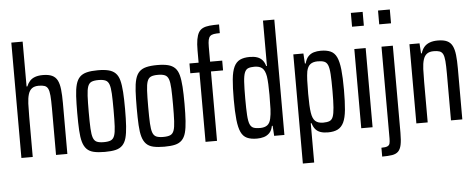

<svg xmlns="http://www.w3.org/2000/svg" viewBox="-57 -891 3053 1232"><g transform="rotate(-5 1469.5 -275.0)"><path d="M51 0V-743H124V-454H129Q137 -474 150 -488.5Q163 -503 184 -510.5Q205 -518 234 -518Q271 -518 293.5 -507.5Q316 -497 327.5 -474.5Q339 -452 343 -415.5Q347 -379 347 -328V0H274V-301Q274 -352 271.5 -382Q269 -412 261.5 -427Q254 -442 239.5 -447Q225 -452 202 -452Q174 -452 158 -440Q142 -428 134.5 -403.5Q127 -379 125.5 -343.5Q124 -308 124 -260V0Z M588 8Q546 8 517.5 1.5Q489 -5 472 -22.5Q455 -40 446.5 -69.5Q438 -99 435.5 -144.5Q433 -190 433 -255Q433 -319 435.5 -364.5Q438 -410 446.5 -440Q455 -470 472 -487Q489 -504 517.5 -511Q546 -518 588 -518Q630 -518 657.5 -511Q685 -504 702 -487Q719 -470 727 -440Q735 -410 738 -364.5Q741 -319 741 -255Q741 -190 738 -144.5Q735 -99 727 -69.5Q719 -40 702 -22.5Q685 -5 657.5 1.5Q630 8 588 8ZM587 -55Q616 -55 632 -62Q648 -69 655.5 -89.5Q663 -110 665 -150Q667 -190 667 -255Q667 -320 665 -360Q663 -400 655.5 -420.5Q648 -441 631.5 -448Q615 -455 587 -455Q558 -455 542 -448Q526 -441 518.5 -420.5Q511 -400 509 -360Q507 -320 507 -255Q507 -189 509 -149.5Q511 -110 518.5 -89.5Q526 -69 542 -62Q558 -55 587 -55Z M971 8Q929 8 900.5 1.5Q872 -5 855 -22.5Q838 -40 829.5 -69.5Q821 -99 818.5 -144.5Q816 -190 816 -255Q816 -319 818.5 -364.5Q821 -410 829.5 -440Q838 -470 855 -487Q872 -504 900.5 -511Q929 -518 971 -518Q1013 -518 1040.5 -511Q1068 -504 1085 -487Q1102 -470 1110 -440Q1118 -410 1121 -364.5Q1124 -319 1124 -255Q1124 -190 1121 -144.5Q1118 -99 1110 -69.5Q1102 -40 1085 -22.5Q1068 -5 1040.5 1.5Q1013 8 971 8ZM970 -55Q999 -55 1015 -62Q1031 -69 1038.5 -89.5Q1046 -110 1048 -150Q1050 -190 1050 -255Q1050 -320 1048 -360Q1046 -400 1038.5 -420.5Q1031 -441 1014.5 -448Q998 -455 970 -455Q941 -455 925 -448Q909 -441 901.5 -420.5Q894 -400 892 -360Q890 -320 890 -255Q890 -189 892 -149.5Q894 -110 901.5 -89.5Q909 -69 925 -62Q941 -55 970 -55Z M1237 0V-447H1178V-510H1237V-589Q1237 -631 1242 -659Q1247 -687 1257 -704Q1267 -721 1284.5 -729.5Q1302 -738 1328 -740.5Q1354 -743 1389 -743V-687Q1365 -687 1350 -684.5Q1335 -682 1326.5 -674Q1318 -666 1314.5 -650Q1311 -634 1311 -606V-510H1389V-447H1311V0Z M1568 8Q1529 8 1504 -3.5Q1479 -15 1465.5 -44Q1452 -73 1446.5 -124Q1441 -175 1441 -255Q1441 -333 1446 -384.5Q1451 -436 1465 -465Q1479 -494 1503.5 -506Q1528 -518 1567 -518Q1595 -518 1615 -511Q1635 -504 1648 -489Q1661 -474 1667 -451H1672V-743H1745V0H1679L1675 -65H1670Q1664 -35 1648.5 -19.5Q1633 -4 1612.5 2Q1592 8 1568 8ZM1593 -58Q1623 -58 1640 -70.5Q1657 -83 1663 -112Q1669 -138 1670.5 -173Q1672 -208 1672 -264Q1672 -303 1670.5 -333.5Q1669 -364 1666 -384Q1659 -423 1641.5 -438Q1624 -453 1591 -453Q1566 -453 1551 -447Q1536 -441 1528 -421.5Q1520 -402 1517.5 -362Q1515 -322 1515 -255Q1515 -188 1517.5 -148Q1520 -108 1528 -89Q1536 -70 1551.5 -64Q1567 -58 1593 -58Z M1847 193V-510H1912L1916 -445H1921Q1929 -475 1944 -490.5Q1959 -506 1979.5 -512Q2000 -518 2024 -518Q2063 -518 2088 -506.5Q2113 -495 2126.5 -466Q2140 -437 2145.5 -386Q2151 -335 2151 -255Q2151 -178 2146 -126.5Q2141 -75 2127 -46Q2113 -17 2088.5 -4.5Q2064 8 2025 8Q1997 8 1977 1Q1957 -6 1944.5 -21Q1932 -36 1925 -60H1920V193ZM2000 -57Q2025 -57 2040.5 -63Q2056 -69 2063.5 -88.5Q2071 -108 2074 -148Q2077 -188 2077 -255Q2077 -323 2074.5 -362.5Q2072 -402 2064 -421Q2056 -440 2040 -446Q2024 -452 1999 -452Q1969 -452 1951.5 -439Q1934 -426 1927 -394Q1923 -370 1921.5 -337Q1920 -304 1920 -250Q1920 -210 1921.5 -179Q1923 -148 1926 -129Q1932 -88 1950 -72.5Q1968 -57 2000 -57Z M2238 -654V-743H2314V-654ZM2240 0V-510H2313V0Z M2413 -654V-743H2489V-654ZM2358 193V136Q2385 136 2397 130.5Q2409 125 2412 113Q2415 101 2415 81V-510H2488V51Q2488 100 2482 128.5Q2476 157 2461.5 171Q2447 185 2422 189Q2397 193 2358 193Z M2595 0V-510H2660L2664 -445H2669Q2676 -469 2689.5 -485Q2703 -501 2725 -509.5Q2747 -518 2778 -518Q2815 -518 2837.5 -507.5Q2860 -497 2871.5 -474Q2883 -451 2887 -415Q2891 -379 2891 -328V0H2818V-301Q2818 -352 2815.5 -382Q2813 -412 2805.5 -427Q2798 -442 2783.5 -447Q2769 -452 2746 -452Q2718 -452 2702 -440Q2686 -428 2678.5 -403.5Q2671 -379 2669.5 -343.5Q2668 -308 2668 -260V0Z"/></g></svg>

Font: Saira ExtraCondensed Medium
Style: Regular
Weight: 500
Width: 2
Designer: Hector Gatti with collaboration of the Omnibus-Type team
Foundry: Omnibus-Type
Version: Version 1.101